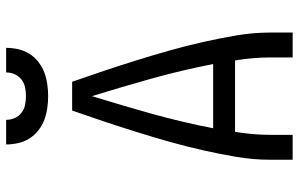

<svg xmlns="http://www.w3.org/2000/svg" viewBox="-198 -798 995 640"><g transform="rotate(-90 300.0 -477.5)"><path d="M88 0V-74Q88 -131 97.5 -187Q107 -243 119.5 -298.5Q132 -354 147.5 -409Q163 -464 180 -518.5Q197 -573 215 -627Q233 -681 252 -735H348Q367 -681 385 -627Q403 -573 420 -518.5Q437 -464 452.5 -409Q468 -354 480.5 -298.5Q493 -243 502.5 -187Q512 -131 512 -74V0H429V-74Q429 -103 426.5 -132.5Q424 -162 419 -192H181Q176 -162 173.5 -132.5Q171 -103 171 -74V0ZM193 -265H407Q387 -368 359 -468.5Q331 -569 300 -669Q269 -569 241 -468.5Q213 -368 193 -265ZM300 -815Q280 -815 259.5 -818Q239 -821 220.5 -828Q202 -835 185.5 -848Q169 -861 158.5 -878Q148 -895 143.5 -915Q139 -935 139 -955H221Q221 -940 227 -926.5Q233 -913 244.5 -904Q256 -895 270.5 -892Q285 -889 300 -889Q315 -889 329.5 -892Q344 -895 355.5 -904Q367 -913 373 -926.5Q379 -940 379 -955H461Q461 -935 456.5 -915Q452 -895 441.5 -878Q431 -861 414.5 -848Q398 -835 379.5 -828Q361 -821 340.5 -818Q320 -815 300 -815Z"/></g></svg>

Font: Iosevka Curly Extended
Style: Regular
Weight: 400
Width: 7
Monospace: yes
Designer: Belleve Invis
Foundry: Belleve Invis
Version: Version 11.1.0; ttfautohint (v1.8.3)